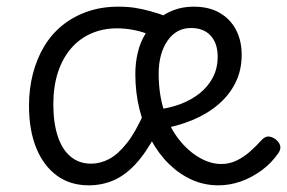

<svg xmlns="http://www.w3.org/2000/svg" viewBox="-20 -539 861 576"><path d="M246 17Q191 17 151 -12Q111 -41 89 -94.5Q67 -148 67 -222Q67 -272 78.5 -317Q90 -362 112 -399Q134 -436 166.5 -462.5Q199 -489 241.5 -504Q284 -519 335 -519Q363 -519 385 -515.5Q407 -512 431 -505.5Q455 -499 487 -487L441 -430Q411 -443 384 -448.5Q357 -454 331 -454Q289 -454 253.5 -438.5Q218 -423 192.5 -393Q167 -363 153.5 -321Q140 -279 140 -226Q140 -171 153 -131Q166 -91 191.5 -69.5Q217 -48 253 -48Q281 -48 307.5 -62Q334 -76 360.5 -109.5Q387 -143 413 -202L447 -135Q417 -79 385.5 -45.5Q354 -12 319.5 2.5Q285 17 246 17ZM635 17Q593 17 556 0.5Q519 -16 487.5 -46.5Q456 -77 433.5 -119Q411 -161 398.5 -211Q386 -261 386 -317Q386 -351 393.5 -382Q401 -413 416.5 -438Q432 -463 453.5 -481Q475 -499 502 -509Q529 -519 561 -519Q607 -519 639 -500.5Q671 -482 688 -449.5Q705 -417 705 -375Q705 -329 687 -292Q669 -255 636 -226.5Q603 -198 559 -179.5Q515 -161 463 -152L449 -210Q487 -214 520.5 -226.5Q554 -239 579 -259Q604 -279 618.5 -306.5Q633 -334 633 -369Q633 -409 612 -432Q591 -455 553 -455Q531 -455 513.5 -445.5Q496 -436 483 -417.5Q470 -399 463 -374Q456 -349 456 -318Q456 -256 472.5 -206Q489 -156 516.5 -121Q544 -86 577.5 -66.5Q611 -47 644 -47Q668 -47 689 -57Q710 -67 728.5 -83Q747 -99 764 -118Q775 -130 785.5 -129.5Q796 -129 807 -121Q818 -112 820.5 -102Q823 -92 816 -81Q795 -50 765 -28Q735 -6 702 5.5Q669 17 635 17Z"/></svg>

Font: Playwrite CL Light
Style: Regular
Weight: 300
Designer: Veronika Burian, José Scaglione
Foundry: TypeTogether
Version: Version 1.002